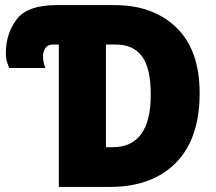

<svg xmlns="http://www.w3.org/2000/svg" viewBox="-20 -734 849 754"><path d="M412 0Q577 0 670.5 -94.5Q764 -189 764 -368Q764 -537 673 -625.5Q582 -714 429 -714H203Q87 -714 45 -657.5Q3 -601 3 -526Q3 -504 8 -489Q13 -474 16 -467H158Q155 -475 152 -486Q149 -497 149 -514Q149 -532 158.5 -545.5Q168 -559 187 -559H211V0ZM396 -559H436Q503 -559 537.5 -513Q572 -467 572 -362Q572 -156 422 -156H396Z"/></svg>

Font: Noto Sans UI SemiCondensed Black
Style: Regular
Weight: 900
Width: 4
Designer: Monotype Design Team
Foundry: Monotype Imaging Inc.
Version: 1.001